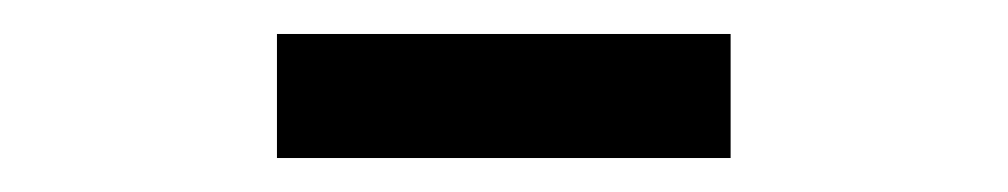

<svg xmlns="http://www.w3.org/2000/svg" viewBox="-20 -759 593 113"><path d="M143 -739H410V-666H143Z"/></svg>

Font: BLUETTI 2.0 Normal
Style: Normal
Weight: 400
Designer: Stijn de Vries
Foundry: tokotype
Version: Version 2.005;October 31, 2023;FontCreator 14.0.0.2814 64-bi